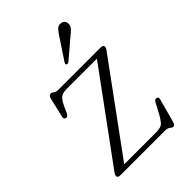

<svg xmlns="http://www.w3.org/2000/svg" viewBox="-203 -753 854 854"><g transform="rotate(-45 224.0 -326.0)"><path d="M397 -431.5 91 -13 76 -22.5H299Q316 -22.5 326.5 -26Q337 -29.5 345.5 -39.8Q354 -50 365 -69.5L391 -118.5Q395 -125 398.5 -127.5Q402 -130 406.5 -129.5Q412.5 -129 414.8 -125Q417 -121 415.5 -114.5L386 -6Q383 5.5 379.8 9.8Q376.5 14 371.5 14Q364 14 356.2 7Q348.5 0 333 0H53.5Q43 0 39 -3Q35 -6 35 -10.5Q35 -15 37.2 -20Q39.5 -25 45.5 -32.5L349 -447L356 -440.5H155Q138 -440.5 127.2 -436.5Q116.5 -432.5 108.5 -422.8Q100.5 -413 92 -395L77.5 -363Q73.5 -356 70 -353.2Q66.5 -350.5 61.5 -351Q56 -351.5 53.2 -355.5Q50.5 -359.5 52 -366.5L72.5 -455Q75.5 -468 79.2 -472Q83 -476 89 -476Q96.5 -476 103.8 -470Q111 -464 125.5 -464H389.5Q399.5 -464 403.5 -461.2Q407.5 -458.5 407.5 -453.5Q407.5 -449 405.2 -444Q403 -439 397 -431.5ZM293 -624.5Q305.5 -644.5 316.2 -656Q327 -667.5 342 -665.5Q354.5 -664 360.5 -655.2Q366.5 -646.5 365 -636.5Q364 -624.5 354.5 -614.5Q345 -604.5 331 -593.5L243 -519Q240.5 -517.5 237 -516.8Q233.5 -516 230.5 -518.5Q227.5 -521 228.5 -524.5Q229.5 -528 231.5 -531.5Z"/></g></svg>

Font: Fraunces ExtraLight
Style: Regular
Weight: 250
Version: Version 1.000;[b76b70a41]